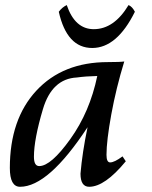

<svg xmlns="http://www.w3.org/2000/svg" viewBox="-20 -713 588 743"><path d="M131.8 -70.3Q177.2 -70.3 252.4 -175.3Q327.6 -280.3 356.4 -418.9Q312.5 -418 277.3 -413.1Q181.2 -408.2 146.2 -291Q111.3 -173.8 111.3 -106.4Q111.3 -70.3 131.8 -70.3ZM325.2 9.8Q291.5 9.8 291.5 -41Q298.3 -122.1 318.8 -220.7Q167.5 9.8 57.6 9.8Q18.1 9.8 18.1 -63Q18.1 -251.5 120.6 -362.1Q223.1 -472.7 397.5 -472.7Q444.8 -472.7 460.9 -475.1Q429.2 -371.6 410.6 -269.8Q392.1 -168 392.1 -113.8Q392.1 -84.5 406.2 -84.5Q422.9 -84.5 454.1 -107.9L466.8 -88.9Q385.7 9.8 325.2 9.8ZM336.9 -527.3Q238.8 -527.3 207.5 -667.5Q220.7 -685.1 238.3 -693.4Q270 -600.1 342.8 -600.1Q421.4 -600.1 477.5 -693.4Q491.7 -687.5 502 -667.5Q432.6 -527.3 336.9 -527.3Z"/></svg>

Font: Kelvinch
Style: Italic
Weight: 400
Italic angle: -10°
Designer: Paul James Miller
Foundry: High-Logic / Made with FontCreator
Version: Version 3.40;July 22, 2017;FontCreator 11.0.0.2388 64-bit